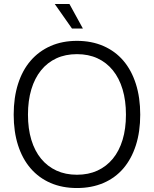

<svg xmlns="http://www.w3.org/2000/svg" viewBox="-20 -932 776 968"><path d="M368 16Q294 16 235 -9.5Q176 -35 134.5 -83Q93 -131 71 -199.5Q49 -268 49 -354Q49 -440 71 -509Q93 -578 134.5 -626Q176 -674 235 -700Q294 -726 368 -726Q442 -726 501.5 -700Q561 -674 602 -626Q643 -578 665 -509Q687 -440 687 -354Q687 -268 665 -199.5Q643 -131 602 -83Q561 -35 501.5 -9.5Q442 16 368 16ZM368 -51Q426 -51 471.5 -72Q517 -93 549 -132Q581 -171 598 -227Q615 -283 615 -354Q615 -425 598 -481.5Q581 -538 549 -577.5Q517 -617 471.5 -638Q426 -659 368 -659Q310 -659 264.5 -638Q219 -617 187 -577.5Q155 -538 138 -481.5Q121 -425 121 -354Q121 -283 138 -227Q155 -171 187 -132Q219 -93 264.5 -72Q310 -51 368 -51ZM343 -788 256 -912H330L398 -788Z"/></svg>

Font: Geist Light
Style: Regular
Weight: 400
Designer: Basement.studio, Andrés Briganti, Mateo Zaragoza
Foundry: Basement.studio, Vercel, Andrés Briganti, Guido Ferreyra, Mateo Zaragoza
Version: Version 1.401